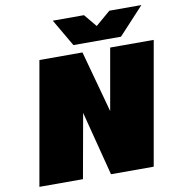

<svg xmlns="http://www.w3.org/2000/svg" viewBox="-99 -1043 1059 1133"><g transform="rotate(-10 430.0 -476.0)"><path d="M388 -789 293 -952H480L543 -876L632 -952H824L673 -789ZM45 0 175 -737H433L534 -368L599 -737H860L730 0H474L375 -385L306 0Z"/></g></svg>

Font: Tomorrow ExtraBold
Style: Italic
Weight: 800
Italic angle: -10°
Designer: Tony de Marco, Monica Rizzolli
Foundry: Just in Type
Version: Version 2.002